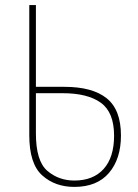

<svg xmlns="http://www.w3.org/2000/svg" viewBox="-20 -734 540 754"><path d="M455 -202Q455 -303 399 -348Q343 -393 233 -393H121V-714H95V-203Q95 -91 145.5 -45.5Q196 0 272 0Q361 0 408 -55Q455 -110 455 -202ZM121 -210V-368H226Q324 -368 376 -330.5Q428 -293 428 -201Q428 -116 387 -70.5Q346 -25 272 -25Q210 -25 165.5 -63.5Q121 -102 121 -210Z"/></svg>

Font: Noto Sans Mono UI Condensed Thin
Style: Regular
Weight: 250
Width: 3
Designer: Monotype Design team
Foundry: Monotype Imaging Inc.
Version: 1.000